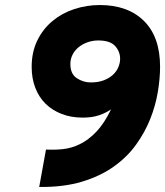

<svg xmlns="http://www.w3.org/2000/svg" viewBox="-20 -732 657 764"><path d="M163 -137Q195 -135 229.5 -138.5Q264 -142 298 -158.5Q332 -175 363.5 -208Q395 -241 422 -297Q402 -283 374.5 -273.5Q347 -264 309 -264Q263 -264 225.5 -278.5Q188 -293 161.5 -319Q135 -345 120.5 -382.5Q106 -420 106 -466Q106 -525 128.5 -571Q151 -617 189 -648.5Q227 -680 276 -696Q325 -712 377 -712Q489 -712 553 -648.5Q617 -585 617 -466Q617 -420 608 -366Q599 -312 578 -259Q557 -206 521.5 -156.5Q486 -107 432.5 -69Q379 -31 306 -9Q233 13 136 12ZM341 -404Q371 -404 393 -412.5Q415 -421 429.5 -434.5Q444 -448 451 -465Q458 -482 458 -498Q458 -527 438 -549Q418 -571 371 -571Q348 -571 327.5 -563.5Q307 -556 292 -543.5Q277 -531 268.5 -514Q260 -497 260 -477Q260 -438 285.5 -421Q311 -404 341 -404Z"/></svg>

Font: Overpass Heavy
Style: Italic
Weight: 900
Italic angle: -10°
Designer: Delve Withrington, Dave Bailey
Foundry: Delve Fonts
Version: Version 3.000;DELV;Overpass